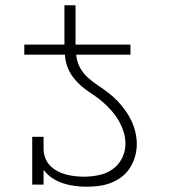

<svg xmlns="http://www.w3.org/2000/svg" viewBox="-20 -699 640 727"><path d="M474 -492H72V-530H224V-679H266V-530H474ZM308 8Q285 8 262.5 5Q240 2 218.5 -5Q197 -12 177.5 -25Q158 -38 145 -56V0H102V-181H145V-136Q145 -119 151 -102Q157 -85 169 -72.5Q181 -60 196.5 -51.5Q212 -43 229 -38.5Q246 -34 263.5 -32Q281 -30 298 -30Q326 -30 354.5 -36Q383 -42 406 -58Q429 -74 442 -100Q455 -126 455 -154Q455 -178 448 -200Q441 -222 429.5 -242Q418 -262 402.5 -279.5Q387 -297 369.5 -312.5Q352 -328 332.5 -340.5Q313 -353 295 -367.5Q277 -382 262 -400Q247 -418 238 -439Q229 -460 226.5 -483.5Q224 -507 224 -530H266Q266 -507 269.5 -483.5Q273 -460 284.5 -440Q296 -420 313.5 -404.5Q331 -389 350.5 -376Q370 -363 388.5 -349Q407 -335 423 -318.5Q439 -302 453 -283Q467 -264 477 -243Q487 -222 492.5 -199Q498 -176 498 -153Q498 -130 491.5 -107Q485 -84 472.5 -64Q460 -44 441 -29.5Q422 -15 400 -6.5Q378 2 354.5 5Q331 8 308 8Z"/></svg>

Font: Iosevka Slab XLtEx
Style: Regular
Weight: 200
Width: 7
Monospace: yes
Designer: Belleve Invis
Foundry: Belleve Invis
Version: Version 11.1.0; ttfautohint (v1.8.3)